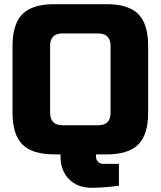

<svg xmlns="http://www.w3.org/2000/svg" viewBox="-20 -730 770 920"><path d="M40 -189.9V-509.8Q40 -614.7 87.4 -662.4Q134.8 -710 240.2 -710H490.2Q595.2 -710 642.6 -662.6Q689.9 -615.2 689.9 -509.8V-189.9Q689.9 -85 642.6 -37.6Q595.2 9.8 490.2 9.8H439.9V20Q439.9 35.2 450 45.2Q460 55.2 475.1 55.2H549.8V160.2Q528.8 163.1 506.8 165Q487.8 167 465.3 168.5Q442.9 169.9 419.9 169.9Q352.1 169.9 311 128.9Q270 87.9 270 20V9.8H240.2Q135.3 9.8 87.6 -37.6Q40 -85 40 -189.9ZM220.2 -189.9Q220.2 -129.9 279.8 -129.9H450.2Q510.3 -129.9 509.8 -189.9V-509.8Q509.8 -569.8 450.2 -569.8H279.8Q219.7 -569.8 220.2 -509.8Z"/></svg>

Font: Russo One
Style: Regular
Weight: 400
Designer: Jovanny lemonad
Foundry: Jovanny Lemonad
Version: Version 1.000